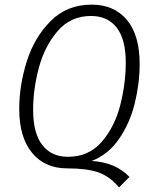

<svg xmlns="http://www.w3.org/2000/svg" viewBox="-20 -716 660 829"><path d="M539 48 494 93Q453 45 404 28Q355 11 270 11Q174 11 118.5 -56Q63 -123 63 -246Q63 -347 95.5 -450.5Q128 -554 198.5 -625Q269 -696 376 -696Q473 -696 528 -630Q583 -564 583 -440Q583 -356 562 -270.5Q541 -185 494.5 -117Q448 -49 376 -21Q479 -15 539 48ZM273 -39Q364 -39 420 -104.5Q476 -170 499.5 -263Q523 -356 523 -446Q523 -546 484 -596.5Q445 -647 373 -647Q285 -647 229 -582Q173 -517 148 -424Q123 -331 123 -242Q123 -141 162.5 -90Q202 -39 273 -39Z"/></svg>

Font: Fira Sans Condensed Light
Style: Italic
Weight: 300
Width: 3
Italic angle: -8°
Designer: Carrois Corporate & Edenspiekermann AG
Foundry: Carrois Corporate GbR & Edenspiekermann AG
Version: Version 4.203